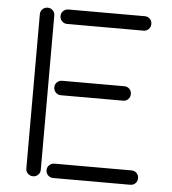

<svg xmlns="http://www.w3.org/2000/svg" viewBox="-51 -717 713 794"><g transform="rotate(5 305.5 -320.0)"><path d="M85 0V-640.1Q85 -652.8 93.8 -661.4Q102.5 -669.9 115.2 -669.9Q127.9 -669.9 136.5 -661.4Q145 -652.8 145 -640.1V0Q145 12.7 136.5 21.2Q127.9 29.8 115.2 29.8Q102.5 29.8 93.8 21.2Q85 12.7 85 0ZM201.2 -669.9H518.1Q530.8 -669.9 539.3 -661.4Q547.9 -652.8 547.9 -640.1Q547.9 -627.4 539.3 -618.7Q530.8 -609.9 518.1 -609.9H201.2Q188.5 -609.9 179.7 -618.7Q170.9 -627.4 170.9 -640.1Q170.9 -652.8 179.7 -661.4Q188.5 -669.9 201.2 -669.9ZM201.2 -374H459Q471.7 -374 480.2 -365.5Q488.8 -356.9 488.8 -344.2Q488.8 -331.5 480.2 -322.8Q471.7 -314 459 -314H201.2Q188.5 -314 179.7 -322.8Q170.9 -331.5 170.9 -344.2Q170.9 -356.9 179.7 -365.5Q188.5 -374 201.2 -374ZM199.2 -29.8H519Q531.7 -29.8 540.3 -21.2Q548.8 -12.7 548.8 0Q548.8 12.7 540.3 21.2Q531.7 29.8 519 29.8H199.2Q186.5 29.8 177.7 21.2Q168.9 12.7 168.9 0Q168.9 -12.7 177.7 -21.2Q186.5 -29.8 199.2 -29.8Z"/></g></svg>

Font: Beon
Style: Regular
Weight: 400
Designer: BSozoo
Foundry: BSozoo
Version: Version 1.001;PS 001.001;hotconv 1.0.70;makeotf.lib2.5.58329